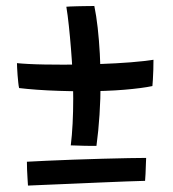

<svg xmlns="http://www.w3.org/2000/svg" viewBox="-20 -688 565 628"><path d="M478.5 -406.5Q445.5 -399.5 386.8 -394.5Q328 -389.5 249 -389.5Q212 -389.5 173.8 -390.8Q135.5 -392 101.2 -394.5Q67 -397 42.5 -400Q41 -406 39.8 -417.5Q38.5 -429 37.5 -442Q36.5 -455 36 -466Q35.5 -477 35.5 -481.5Q49.5 -480 72.8 -478.8Q96 -477.5 125.8 -477Q155.5 -476.5 187.5 -476.5Q247.5 -476.5 304.2 -478.5Q361 -480.5 407.5 -484.2Q454 -488 482 -492.5Q482 -477.5 481.5 -459.5Q481 -441.5 480 -426.8Q479 -412 478.5 -406.5ZM288.5 -668.5Q295 -637.5 299.5 -597.5Q304 -557.5 306.5 -512Q309 -466.5 309 -419Q309 -366.5 305.5 -312.5Q302 -258.5 295.5 -211Q291 -210.5 279.5 -210.8Q268 -211 254.5 -211.2Q241 -211.5 229.2 -212Q217.5 -212.5 211.5 -212.5Q215.5 -244.5 217.5 -284Q219.5 -323.5 219.5 -365.5Q219.5 -405 217.5 -446.5Q215.5 -488 212.2 -528Q209 -568 205.2 -603.5Q201.5 -639 197 -666Q200.5 -666.5 210 -666.8Q219.5 -667 231.5 -667.5Q243.5 -668 255.8 -668Q268 -668 276.8 -668.2Q285.5 -668.5 288.5 -668.5ZM458 -171.5Q457.5 -160.5 457 -146.2Q456.5 -132 456 -118.8Q455.5 -105.5 454.5 -96.5Q431 -96 391.8 -94.5Q352.5 -93 306 -91Q259.5 -89 213.5 -87Q167.5 -85 129.8 -83.5Q92 -82 71.5 -81Q71 -91 70 -105Q69 -119 68.5 -133.5Q68 -148 68 -159Q91.5 -160.5 132 -162.2Q172.5 -164 220.5 -165.8Q268.5 -167.5 315.5 -168.8Q362.5 -170 400.5 -170.8Q438.5 -171.5 458 -171.5Z"/></svg>

Font: Grandstander Thin
Style: Regular
Weight: 400
Version: Version 1.200